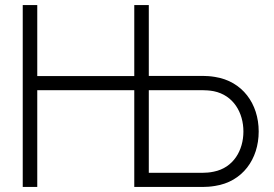

<svg xmlns="http://www.w3.org/2000/svg" viewBox="-20 -740 1084 760"><path d="M70 0H127.5V-383H511.5V0H783C797 0 813 -1 831 -4C939.5 -20.5 1004 -109.5 1004 -219.5C1004 -330 939 -418.5 831 -435.5C813 -438.5 796.5 -439.5 783 -439.5H569V-720H511.5V-439H127.5V-720H70ZM569 -56V-383H782C793.5 -383 810.5 -382 826 -379C904.5 -363 943.5 -293.5 943.5 -219.5C943.5 -145.5 904.5 -76 826 -60.5C810.5 -57 793.5 -56 782 -56Z"/></svg>

Font: Eudonet Light
Style: Regular
Weight: 300
Designer: Mikhail Sharanda
Foundry: Mikhail Sharanda
Version: Version 4.503;Glyphs 3.1.2 (3151)